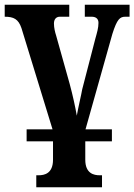

<svg xmlns="http://www.w3.org/2000/svg" viewBox="-20 -556 570 815"><path d="M93 44H205V122C205 181 168 188 144 188H134V239H413V188H403C379 188 342 181 342 122V44H455V-7H343L457 -412C477 -475 489 -485 512 -485H530V-536H340V-485H369C384 -485 398 -479 398 -459C398 -438 392 -418 385 -393L329 -177C326 -158 311 -95 306 -65C300 -100 289 -151 276 -199L218 -406C214 -418 209 -438 209 -456C209 -475 219 -485 234 -485H274V-536H0V-485C38 -485 58 -475 71 -437L203 -7H93Z"/></svg>

Font: Noto Serif Condensed
Style: Bold
Weight: 700
Width: 3
Designer: Monotype Design Team
Foundry: Monotype Imaging Inc.
Version: Version 2.015